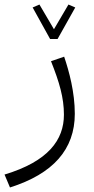

<svg xmlns="http://www.w3.org/2000/svg" viewBox="-47 -580 413 847"><path d="M127 -560 97 -547 174 -408H207L285 -547L255 -560L191 -451ZM-3 247C187 187 283 79 283 -78C283 -173 258 -265 236 -330L178 -310C215 -217 235 -149 235 -74C235 37 166 132 -27 190Z"/></svg>

Font: FiraGO Light
Style: Regular
Weight: 300
Designer: bBox Type
Foundry: bBox Type GmbH
Version: Version 1.001;PS 001.001;hotconv 1.0.88;makeotf.lib2.5.64775